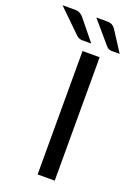

<svg xmlns="http://www.w3.org/2000/svg" viewBox="-242 -878 654 938"><g transform="rotate(20 85.0 -409.0)"><path d="M0 0ZM170.4 0H81.5V-641.6H170.4ZM145.5 -818.4Q161.1 -818.4 170.9 -813Q180.7 -807.6 187.5 -797.9L256.8 -690.4H215.8Q206.1 -690.4 199.7 -693.6Q193.4 -696.8 187 -703.6L88.9 -818.4ZM-22 -818.4Q-6.3 -818.4 3.7 -813Q13.7 -807.6 22 -797.9L108.9 -690.4H63Q52.7 -690.4 45.4 -693.6Q38.1 -696.8 30.8 -703.6L-86.9 -818.4Z"/></g></svg>

Font: Carlito
Style: Regular
Weight: 400
Designer: Lukasz Dziedzic
Foundry: tyPoland Lukasz Dziedzic
Version: Version 1.104